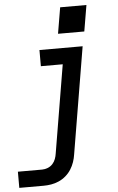

<svg xmlns="http://www.w3.org/2000/svg" viewBox="-77 -783 640 1041"><g transform="rotate(-5 242.5 -263.0)"><path d="M-15 215V127H117Q132 127 147.5 121Q163 115 174 103Q185 91 190.5 76Q196 61 198 46L278 -432H159V-520H394L297 60Q294 81 287 101.5Q280 122 268 141Q256 160 238.5 175Q221 190 200.5 199Q180 208 159 211.5Q138 215 117 215ZM267 -599 291 -741H434L410 -599Z"/></g></svg>

Font: Iosevka SS04 Semibold Oblique
Style: Regular
Weight: 600
Italic angle: -9°
Monospace: yes
Designer: Belleve Invis
Foundry: Belleve Invis
Version: Version 19.0.0; ttfautohint (v1.8.4)